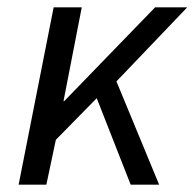

<svg xmlns="http://www.w3.org/2000/svg" viewBox="-20 -506 533 526"><path d="M127 -486H204L154 -229H156L405 -486H493L299 -283L416 0H338L245 -237L133 -123L107 0H31Z"/></svg>

Font: mr_Source Sans Pro
Style: Italic
Weight: 400
Italic angle: -11°
Designer: Paul D. Hunt
Foundry: Adobe Systems Incorporated
Version: Version 1.036;July 10, 2024;FontCreator 11.5.0.2430 64-bit